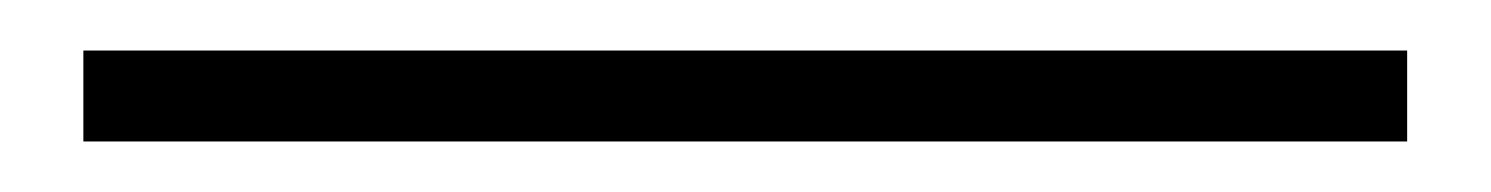

<svg xmlns="http://www.w3.org/2000/svg" viewBox="-20 70 590 76"><path d="M13 126V90H537V126Z"/></svg>

Font: Shanggu Sans SC VF
Style: Regular
Weight: 250
Designer: GuiWonder
Version: Version 1.021